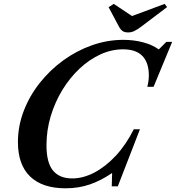

<svg xmlns="http://www.w3.org/2000/svg" viewBox="-20 -982 928 1012"><path d="M326 10.5Q203.5 10.5 139 -51.5Q74.5 -113.5 74.5 -233Q74.5 -317.5 105 -397Q135.5 -476.5 189.2 -544.5Q243 -612.5 313.5 -663.8Q384 -715 465 -743.5Q546 -772 630.5 -772Q685 -772 734 -759Q783 -746 817 -721.5L857 -761.5H887.5L789.5 -524.5H756.5Q764.5 -555.5 764.5 -584.5Q764.5 -651.5 730.8 -686.8Q697 -722 628.5 -722Q567.5 -722 508.8 -695Q450 -668 398.8 -619.8Q347.5 -571.5 308.5 -507.5Q269.5 -443.5 247.2 -369.2Q225 -295 225 -216Q225 -125 259.2 -83.2Q293.5 -41.5 361 -41.5Q417.5 -41.5 476.8 -72.2Q536 -103 590 -160.8Q644 -218.5 685 -300.5H717.5L601 0H569L571 -68.5H568Q513 -30.5 453.8 -10Q394.5 10.5 326 10.5ZM655 -811Q637 -811 626 -818.5Q615 -826 606 -843.5L552.5 -944L579.5 -961.5L676 -897.5L848 -961.5L860.5 -944.5L727 -843.5Q703.5 -826 688 -818.5Q672.5 -811 655 -811Z"/></svg>

Font: Libre Caslon Text SemiBold Italic
Style: Regular
Weight: 600
Italic angle: -22.583°
Designer: Pablo Impallari, Rodrigo Fuenzalida, Katja Schimmel
Foundry: Pablo Impallari, Rodrigo Fuenzalida
Version: Version 2.000